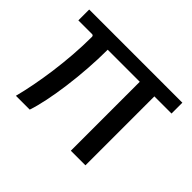

<svg xmlns="http://www.w3.org/2000/svg" viewBox="-118 -716 902 902"><g transform="rotate(45 332.5 -265.0)"><path d="M642 -458V-530H23V-458H114C120 -458 123 -454 123 -448C123 -290 96 -114 66 0H158C191 -97 218 -292 218 -458H431V0H528V-458Z"/></g></svg>

Font: Bisquit Text
Style: Regular
Weight: 400
Version: Version 1.004;Glyphs 3.2.3 (3260)